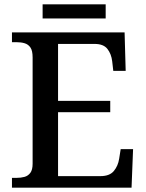

<svg xmlns="http://www.w3.org/2000/svg" viewBox="-20 -863 671 883"><path d="M35 0V-45H56Q76 -45 92.5 -49.5Q109 -54 119.5 -68Q130 -82 130 -110V-599Q130 -630 120 -644.5Q110 -659 93.5 -664Q77 -669 56 -669H35V-714H553L558 -537H501L496 -581Q492 -615 474 -638Q456 -661 415 -661H247V-399H487V-347H247V-53H442Q484 -53 503.5 -76.5Q523 -100 528 -133L535 -177H592L585 0ZM176 -778V-843H466V-778Z"/></svg>

Font: Noto Serif Gujarati Medium
Style: Regular
Weight: 500
Version: Version 2.102